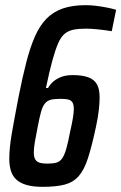

<svg xmlns="http://www.w3.org/2000/svg" viewBox="-20 -716 470 744"><path d="M145 8Q109 8 84 1Q59 -6 44 -19.5Q29 -33 22.5 -53.5Q16 -74 16 -100Q16 -143 26 -200.5Q36 -258 52 -341Q67 -417 82 -475Q97 -533 115.5 -575Q134 -617 160 -643.5Q186 -670 223 -683Q260 -696 313 -696Q331 -696 351.5 -693.5Q372 -691 393 -687Q414 -683 430 -678L413 -595Q390 -599 361.5 -602Q333 -605 313 -605Q285 -605 265 -601Q245 -597 230.5 -585Q216 -573 205 -547.5Q194 -522 182.5 -480Q171 -438 158 -375H166Q176 -392 189.5 -402.5Q203 -413 220.5 -419Q238 -425 262 -425Q299 -425 322 -416.5Q345 -408 355.5 -389.5Q366 -371 366 -339Q366 -318 363 -290Q360 -262 352 -225Q336 -150 321 -103.5Q306 -57 284.5 -33Q263 -9 230 -0.5Q197 8 145 8ZM163 -82Q184 -82 197.5 -85.5Q211 -89 220 -101Q229 -113 236.5 -138.5Q244 -164 252 -207Q259 -237 262.5 -258.5Q266 -280 266 -294Q266 -311 260.5 -319.5Q255 -328 244 -330.5Q233 -333 214 -333Q191 -333 177 -329.5Q163 -326 154 -315Q145 -304 139 -282.5Q133 -261 126 -224Q119 -189 115 -165.5Q111 -142 111 -126Q111 -108 116.5 -98.5Q122 -89 133.5 -85.5Q145 -82 163 -82Z"/></svg>

Font: Saira Condensed Medium
Style: Italic
Weight: 500
Width: 3
Italic angle: -12°
Designer: Hector Gatti with collaboration of the Omnibus-Type team
Foundry: Omnibus-Type
Version: Version 1.101